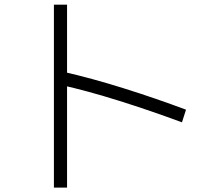

<svg xmlns="http://www.w3.org/2000/svg" viewBox="-20 -806 920 843"><path d="M778.9 -268.9Q641.1 -320 503.3 -363.3Q365.6 -406.7 242.2 -434.4L256.7 -491.1Q383.3 -462.2 523.3 -418.3Q663.3 -374.4 796.7 -324.4ZM216.7 17.8V-785.6H274.4V17.8Z"/></svg>

Font: Paperlogy 3 Light
Style: Regular
Weight: 300
Designer: redesigned by Lee Juim, glyphs from Gmarket Sans & Montserrat
Foundry: PT&
Version: Version 1.001